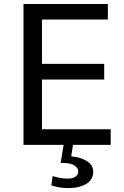

<svg xmlns="http://www.w3.org/2000/svg" viewBox="-20 -731 628 969"><path d="M325.2 218.3Q278.8 218.3 239.3 204.6L245.6 157.2Q255.9 161.6 278.6 166Q301.3 170.4 320.8 170.4Q321.8 170.4 322.3 170.4Q347.2 170.4 361.1 160.6Q375 150.9 375 133.8Q375 117.2 356 104.2Q336.9 91.3 296.9 91.3H286.1L301.8 -4.4H349.1L339.4 58.1Q390.6 63 420.7 83.5Q450.7 104 450.7 136.2Q450.7 155.8 441.2 171.6Q431.6 187.5 414.8 197.5Q397.9 207.5 375.5 212.9Q353 218.3 327.1 218.3Q326.7 218.3 326.2 218.3Q325.7 218.3 325.2 218.3ZM98.6 0V-710.9H524.4V-632.3H191.9V-408.7H505.9V-329.6H191.9V-78.6H538.6V0Z"/></svg>

Font: Muli
Style: Regular
Weight: 400
Designer: Vernon Adams
Foundry: newtypography
Version: Version 2; ttfautohint (v1.00rc1.6-4cba) -l 8 -r 50 -G 200 -